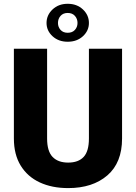

<svg xmlns="http://www.w3.org/2000/svg" viewBox="-20 -963 705 993"><path d="M439.9 -710.9H611.3V-246.6Q611.3 -121.6 535.2 -55.9Q459 9.8 332.5 9.8Q249 9.8 185.8 -19.5Q122.6 -48.8 87.2 -106.2Q51.8 -163.6 51.8 -246.6V-710.9H223.6V-246.6Q223.6 -180.7 252 -151.4Q280.3 -122.1 332.5 -122.1Q385.3 -122.1 412.6 -151.4Q439.9 -180.7 439.9 -246.6ZM220.7 -844.2Q220.7 -884.8 251.7 -914.1Q282.7 -943.4 330.1 -943.4Q377.9 -943.4 408.9 -914.1Q439.9 -884.8 439.9 -844.2Q439.9 -804.2 408.9 -775.6Q377.9 -747.1 330.1 -747.1Q282.7 -747.1 251.7 -775.6Q220.7 -804.2 220.7 -844.2ZM279.8 -844.2Q279.8 -823.2 293.2 -808.3Q306.6 -793.5 330.1 -793.5Q354 -793.5 367.4 -808.3Q380.9 -823.2 380.9 -844.2Q380.9 -865.7 367.4 -880.9Q354 -896 330.1 -896Q306.6 -896 293.2 -880.9Q279.8 -865.7 279.8 -844.2Z"/></svg>

Font: Vazirmatn RD UI Black
Style: Regular
Weight: 900
Designer: Saber Rastikerdar
Foundry: Saber Rastikerdar
Version: Version 33.003